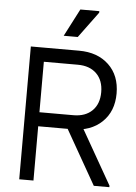

<svg xmlns="http://www.w3.org/2000/svg" viewBox="-60 -962 716 1008"><g transform="rotate(5 297.5 -458.0)"><path d="M80 0V-700H155V0ZM123 -286V-360H334Q397 -360 433 -395.5Q469 -431 469 -493H550Q550 -399 491 -342.5Q432 -286 334 -286ZM469 -493Q469 -555 433 -590.5Q397 -626 334 -626H123V-700H334Q432 -700 491 -644Q550 -588 550 -493ZM473 0 300 -304 368 -336 555 -8V0ZM247 -771 322 -916H422V-908L321 -771Z"/></g></svg>

Font: Fustat
Style: Regular
Weight: 400
Designer: Mohamed Gaber, Khaled Hosny, Laura Garcia Mut
Foundry: Kief Type Foundry, Alif Type Foundry, Hard Type Foundry
Version: Version 1.007